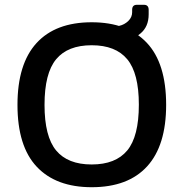

<svg xmlns="http://www.w3.org/2000/svg" viewBox="-20 -771 767 802"><path d="M363 11Q214 11 133.5 -74.5Q53 -160 53 -333Q53 -504 132.5 -591Q212 -678 363 -678Q512 -678 593 -592.5Q674 -507 674 -333Q674 -163 594.5 -76Q515 11 363 11ZM363 -84Q463 -84 511.5 -142.5Q560 -201 560 -334Q560 -465 511.5 -523.5Q463 -582 363 -582Q263 -582 214.5 -523.5Q166 -465 166 -333Q166 -201 214.5 -142.5Q263 -84 363 -84ZM481 -597Q460 -595 459 -617L458 -641Q457 -660 478 -663Q500 -668 516 -683.5Q532 -699 532 -720V-730Q532 -751 552 -751H581Q601 -751 601 -730V-711Q601 -659 566 -630.5Q531 -602 481 -597Z"/></svg>

Font: Pitagon Sans Medium
Style: Regular
Weight: 500
Designer: Travis Tran
Foundry: Pitagon
Version: Version 1.001; ttfautohint (v1.8.4.7-5d5b);gftools[0.9.26]